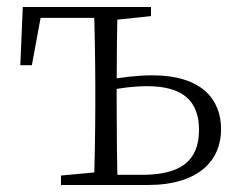

<svg xmlns="http://www.w3.org/2000/svg" viewBox="-20 -528 672 548"><path d="M283 0H402C548 0 611 -71 611 -159C611 -245 555 -313 415 -313C371 -313 327 -307 285 -300V-269C324 -277 361 -282 400 -282C502 -282 548 -240 548 -157C548 -69 496 -29 385 -29H283ZM248 0H316C314 -48 313 -158 313 -226V-283C313 -349 314 -460 316 -508H248C250 -460 252 -349 252 -283V-226C252 -158 250 -48 248 0ZM38 -342H71L101 -505L70 -477H283V-508H45ZM154 0H283V-38H273L154 -27ZM283 -470H297L411 -482V-508H283Z"/></svg>

Font: Source Han Serif CN VF
Style: Regular
Weight: 250
Designer: Ryoko NISHIZUKA 西塚涼子 (kana & ideographs); Frank Grießhammer (Latin, Greek & Cyrillic); Wenlong ZHANG 张文龙 (bopomofo); San
Foundry: Adobe
Version: Version 2.002;hotconv 1.1.0;makeotfexe 2.6.0